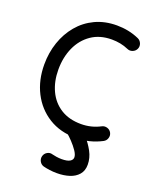

<svg xmlns="http://www.w3.org/2000/svg" viewBox="-176 -805 968 1189"><g transform="rotate(20 308.0 -210.5)"><path d="M555.7 -612.3Q547.9 -595.2 529.8 -588.1Q511.7 -581.1 494.6 -588.9Q469.2 -600.1 441.7 -605.5Q414.1 -610.8 385.3 -610.8Q306.6 -610.8 251 -572.5Q195.3 -534.2 166 -469Q136.7 -403.8 136.7 -323.2Q136.7 -245.1 165.3 -184.1Q193.8 -123 249 -88.1Q304.2 -53.2 383.3 -53.2Q450.7 -53.2 509.3 -84Q525.9 -92.8 544.2 -87.2Q562.5 -81.5 571.3 -64.9Q580.1 -48.3 574.2 -30Q568.4 -11.7 551.8 -2.9Q472.7 38.6 383.3 38.6Q279.3 38.6 203.1 -9Q127 -56.6 85.4 -138.4Q43.9 -220.2 43.9 -323.2Q43.9 -400.9 67.4 -469.5Q90.8 -538.1 135 -590.8Q179.2 -643.6 242.4 -673.6Q305.7 -703.6 385.3 -703.6Q422.9 -703.6 460 -696.3Q497.1 -689 532.2 -673.3Q549.3 -665.5 556.4 -647.5Q563.5 -629.4 555.7 -612.3ZM315.4 -36.1Q327.1 -50.8 346.4 -52.7Q365.7 -54.7 380.4 -43Q404.3 -23.9 434.6 9.3Q464.8 42.5 487.1 83.7Q509.3 125 509.3 169.4Q509.3 209.5 487.3 234.9Q465.3 260.3 428.7 272Q392.1 283.7 347.2 283.7Q321.8 283.7 298.3 280.5Q274.9 277.3 256.8 272.5Q238.8 267.1 229.7 250.2Q220.7 233.4 225.6 215.3Q231 196.8 247.6 187.3Q264.2 177.7 282.2 183.6Q292.5 186.5 310.3 189.2Q328.1 191.9 344.7 191.9Q381.8 191.9 398.9 181.6Q416 171.4 416 154.8Q416 137.2 399.4 112.8Q382.8 88.4 360.8 65.2Q338.9 42 322.3 28.8Q307.6 17.1 305.4 -2.2Q303.2 -21.5 315.4 -36.1Z"/></g></svg>

Font: Mikhak-FD Medium
Style: Regular
Weight: 500
Designer: Amin Abedi
Version: Version 3.2